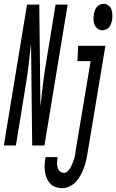

<svg xmlns="http://www.w3.org/2000/svg" viewBox="-63 -759 607 1002"><path d="M-43 0 78 -735H142L148 -204Q154 -263 161.5 -322.5Q169 -382 179 -441L227 -735H290L169 0H105L99 -531Q93 -472 85.5 -412.5Q78 -353 68 -294L20 0ZM471 -601Q457 -601 446 -609.5Q435 -618 430 -630.5Q425 -643 425 -657.5Q425 -672 427 -687Q429 -696 432.5 -705.5Q436 -715 442.5 -723Q449 -731 458.5 -735Q468 -739 478 -739Q492 -739 503 -730.5Q514 -722 518.5 -709.5Q523 -697 523.5 -682.5Q524 -668 522 -653Q520 -644 516.5 -634.5Q513 -625 506.5 -617Q500 -609 490 -605Q480 -601 471 -601ZM262 223Q244 223 227 217Q210 211 199 199Q188 187 181 171Q174 155 171.5 137Q169 119 170 101Q171 83 174 65L175 61H238L237 63Q235 76 234.5 89Q234 102 237 114Q240 126 249 134.5Q258 143 271 143Q282 143 291 134Q300 125 305.5 114.5Q311 104 315.5 93Q320 82 323.5 71Q327 60 329 48.5Q331 37 332 26L410 -440H341L345 -520H487L394 39Q391 59 386.5 78.5Q382 98 375 117Q368 136 358 154.5Q348 173 334 188.5Q320 204 301 213.5Q282 223 262 223Z"/></svg>

Font: Iosevka Term Curly Medium
Style: Italic
Weight: 500
Italic angle: -9°
Designer: Belleve Invis
Foundry: Belleve Invis
Version: Version 32.3.0